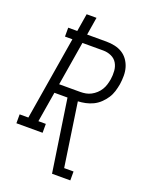

<svg xmlns="http://www.w3.org/2000/svg" viewBox="-200 -823 871 1116"><g transform="rotate(20 235.0 -265.0)"><path d="M265 205 198 -242H117L86 -55H132V0H-30V-55H24L109 -570H63V-625H119L137 -735H198L180 -625H300Q326 -625 351.5 -619.5Q377 -614 398 -601Q419 -588 433.5 -567.5Q448 -547 455 -523Q462 -499 462 -472.5Q462 -446 458 -419Q454 -396 447 -373Q440 -350 426.5 -329.5Q413 -309 394.5 -291.5Q376 -274 354 -263.5Q332 -253 308.5 -248Q285 -243 262 -242L320 150H378V205ZM126 -298H256Q273 -298 290 -301Q307 -304 323 -312.5Q339 -321 352.5 -333.5Q366 -346 375.5 -361.5Q385 -377 390 -394Q395 -411 398 -428Q402 -454 400 -480.5Q398 -507 385.5 -528Q373 -549 349.5 -559.5Q326 -570 300 -570H171Z"/></g></svg>

Font: Iosevka Curly Slab LtObl
Style: Regular
Weight: 300
Italic angle: -9°
Monospace: yes
Designer: Belleve Invis
Foundry: Belleve Invis
Version: Version 11.0.0; ttfautohint (v1.8.3)